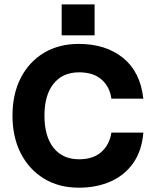

<svg xmlns="http://www.w3.org/2000/svg" viewBox="-20 -864 724 892"><path d="M266.5 -843.5H419.5V-700H266.5ZM38 -327Q38 -427 76.5 -502Q115 -577 184.2 -618.5Q253.5 -660 346 -660Q471.5 -660 551.8 -595Q632 -530 646 -405.5H497.5Q490 -461 451.8 -494.5Q413.5 -528 347.5 -528Q271.5 -528 229 -475.2Q186.5 -422.5 186.5 -327Q186.5 -230 229 -177Q271.5 -124 347.5 -124Q413 -124 451 -158Q489 -192 497.5 -248H646Q639 -163.5 599 -106.5Q559 -49.5 493.8 -20.8Q428.5 8 346 8Q254 8 184.8 -34Q115.5 -76 76.8 -151.2Q38 -226.5 38 -327Z"/></svg>

Font: Overused Grotesk
Style: Bold
Weight: 710
Version: Version 0.004